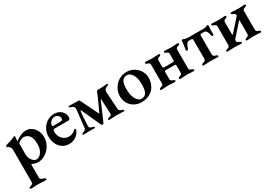

<svg xmlns="http://www.w3.org/2000/svg" viewBox="43 -1332 3587 2500"><g transform="rotate(-30 1836.0 -82.0)"><path d="M17 257Q17 245 40 238Q61 231 70.5 223.5Q80 216 80 200V-289Q80 -308 68 -328Q56 -348 36 -351Q26 -354 26 -368Q26 -379 35 -383Q112 -401 170 -428Q172 -429 176 -431.5Q180 -434 182 -434Q190 -434 190 -423L188 -398Q185 -380 185 -364Q185 -355 187 -353Q198 -365 224.5 -381.5Q251 -398 284 -410Q317 -422 346 -422Q397 -422 435 -394.5Q473 -367 493.5 -322.5Q514 -278 514 -228Q514 -167 483 -110.5Q452 -54 399 -18.5Q346 17 284 17Q265 17 238 9.5Q211 2 194 -8Q192 -8 191 3Q190 14 190 21V194Q190 213 203 221Q216 229 245 238Q267 245 267 257Q267 263 261.5 266.5Q256 270 249 270Q217 270 189 267Q153 265 137 265Q122 265 90 267Q66 270 37 270Q30 270 23.5 266.5Q17 263 17 257ZM393 -194Q393 -291 357.5 -326Q322 -361 282 -361Q263 -361 242 -352.5Q221 -344 206.5 -332.5Q192 -321 192 -313L190 -152Q190 -123 203 -93Q216 -63 238.5 -44Q261 -25 287 -25Q306 -25 331 -42Q356 -59 374.5 -97Q393 -135 393 -194Z M565 -204Q565 -264 593.5 -315Q622 -366 670 -396Q718 -426 775 -426Q838 -426 880 -388Q922 -350 922 -292Q922 -274 914.5 -265Q907 -256 891 -256H688Q674 -256 668 -248Q662 -240 662 -221Q662 -179 680 -145Q698 -111 729.5 -91Q761 -71 800 -71Q852 -71 900 -114Q908 -122 913 -122Q917 -122 920 -118.5Q923 -115 923 -110Q923 -97 911 -76Q893 -38 850 -12Q807 14 752 14Q698 14 655.5 -14Q613 -42 589 -91.5Q565 -141 565 -204ZM759 -295Q803 -295 823 -300Q832 -302 832 -326Q832 -353 811.5 -371.5Q791 -390 761 -390Q740 -390 720 -377.5Q700 -365 687.5 -345.5Q675 -326 675 -307Q675 -295 689 -295Z M1233 -7 1106 -286Q1103 -292 1101 -292Q1097 -292 1094 -281Q1090 -260 1084.5 -177Q1079 -94 1079 -71Q1079 -48 1089.5 -40Q1100 -32 1129 -25Q1139 -22 1144.5 -18.5Q1150 -15 1150 -9Q1150 -4 1144 -1.5Q1138 1 1131 1L1089 0Q1080 -1 1055 -1Q1032 -1 1010 0.5Q988 2 980 2Q972 2 967 -1Q962 -4 962 -9Q962 -14 967 -17Q972 -20 976.5 -22Q981 -24 984 -25Q1005 -33 1016 -41.5Q1027 -50 1029 -67L1058 -328Q1064 -379 1008 -391Q986 -397 986 -408Q986 -418 1005 -418L1038 -417Q1072 -415 1091 -415Q1098 -414 1114 -414.5Q1130 -415 1138 -415Q1143 -415 1148 -411Q1153 -407 1155 -403L1281 -145Q1286 -137 1288 -137Q1292 -137 1295 -145L1393 -361Q1407 -411 1421 -411H1455Q1484 -411 1524 -415Q1545 -418 1558 -418Q1578 -418 1578 -407Q1578 -401 1573 -398Q1568 -395 1558 -392Q1536 -386 1521.5 -370.5Q1507 -355 1508 -332Q1512 -257 1519 -151L1525 -64Q1526 -48 1539 -39.5Q1552 -31 1574 -25Q1576 -24 1581 -21.5Q1586 -19 1589 -16Q1592 -13 1592 -9Q1592 1 1577 1Q1560 1 1520 -1L1468 -2Q1453 -2 1419 0Q1383 2 1365 2Q1359 2 1353.5 -0.5Q1348 -3 1348 -8Q1348 -19 1367 -25Q1394 -31 1404 -38Q1414 -45 1413 -63Q1406 -193 1403 -280Q1403 -286 1401 -286Q1397 -286 1394 -278L1276 -6Q1271 5 1267 9Q1263 13 1256 13Q1242 13 1233 -7Z M1633 -193Q1633 -254 1663.5 -308Q1694 -362 1747 -394.5Q1800 -427 1863 -427Q1922 -427 1971.5 -398.5Q2021 -370 2050 -322.5Q2079 -275 2079 -220Q2079 -156 2052 -102.5Q2025 -49 1971.5 -17.5Q1918 14 1842 14Q1784 14 1736 -12.5Q1688 -39 1660.5 -86.5Q1633 -134 1633 -193ZM1938 -66Q1959 -104 1959 -196Q1959 -248 1945 -291.5Q1931 -335 1905.5 -361Q1880 -387 1847 -387Q1807 -387 1784 -360Q1766 -340 1759.5 -305Q1753 -270 1753 -217Q1753 -168 1767.5 -124Q1782 -80 1807 -52.5Q1832 -25 1862 -25Q1915 -25 1938 -66Z M2129 -9Q2129 -16 2135 -20.5Q2141 -25 2152 -29Q2172 -35 2181.5 -42Q2191 -49 2191 -67V-346Q2191 -364 2182 -371.5Q2173 -379 2154 -385Q2143 -389 2137 -393Q2131 -397 2131 -404Q2131 -410 2138 -413.5Q2145 -417 2152 -417Q2182 -417 2204 -414Q2232 -412 2249 -412Q2265 -412 2291 -414Q2312 -417 2340 -417Q2347 -417 2353 -413.5Q2359 -410 2359 -404Q2359 -393 2338 -385Q2318 -378 2310 -371.5Q2302 -365 2302 -347V-253Q2302 -233 2326 -233H2451Q2472 -233 2472 -254V-347Q2472 -365 2464.5 -371.5Q2457 -378 2438 -385Q2417 -393 2417 -404Q2417 -410 2422.5 -413.5Q2428 -417 2436 -417Q2464 -417 2485 -414Q2513 -412 2529 -412Q2545 -412 2573 -414Q2595 -417 2624 -417Q2631 -417 2637 -413.5Q2643 -410 2643 -404Q2643 -391 2622 -385Q2602 -379 2592.5 -372Q2583 -365 2583 -347V-67Q2583 -49 2592 -43Q2601 -37 2623 -29Q2633 -25 2639 -20.5Q2645 -16 2645 -9Q2645 -3 2638.5 0Q2632 3 2625 3Q2595 3 2573 0Q2545 -2 2528 -2Q2511 -2 2483 0Q2461 3 2433 3Q2426 3 2420 0Q2414 -3 2414 -9Q2414 -24 2434 -29Q2453 -34 2462.5 -41.5Q2472 -49 2472 -67V-172Q2472 -184 2467 -187.5Q2462 -191 2451 -191H2322Q2312 -191 2307 -187Q2302 -183 2302 -171V-67Q2302 -50 2310 -43.5Q2318 -37 2328 -33.5Q2338 -30 2341 -29Q2362 -21 2362 -9Q2362 -4 2355.5 -0.5Q2349 3 2342 3Q2314 3 2293 0Q2265 -2 2249 -2Q2233 -2 2203 0Q2179 3 2150 3Q2142 3 2135.5 0Q2129 -3 2129 -9Z M2765 -9Q2765 -21 2784 -28Q2809 -35 2819.5 -42.5Q2830 -50 2830 -67L2829 -343Q2829 -356 2826.5 -364Q2824 -372 2814 -372H2771Q2738 -372 2714 -299Q2706 -271 2691 -271Q2685 -271 2681 -277.5Q2677 -284 2677 -293Q2677 -299 2681 -313Q2685 -331 2685 -337L2688 -363Q2693 -390 2693 -410Q2693 -418 2697.5 -423.5Q2702 -429 2708 -429Q2716 -429 2736 -420Q2755 -412 2791 -412H3007Q3050 -412 3058 -419Q3064 -423 3070.5 -426Q3077 -429 3081 -429Q3085 -429 3089.5 -424Q3094 -419 3094 -411Q3094 -403 3092 -387Q3089 -372 3089 -356Q3089 -328 3091 -296V-292Q3091 -284 3087 -277.5Q3083 -271 3076 -271Q3061 -271 3055 -299Q3053 -326 3039 -349Q3025 -372 3003 -372H2958Q2947 -372 2944 -364.5Q2941 -357 2941 -343V-67Q2941 -52 2951.5 -43.5Q2962 -35 2987 -28Q2997 -24 3002 -20Q3007 -16 3007 -9Q3007 -4 3001.5 -1Q2996 2 2989 2Q2968 2 2934 0Q2902 -2 2885 -2Q2869 -2 2837 0Q2813 3 2784 3Q2777 3 2771 0Q2765 -3 2765 -9Z M3126 -9Q3126 -16 3132 -20.5Q3138 -25 3149 -29Q3170 -35 3179.5 -42Q3189 -49 3189 -67V-346Q3189 -364 3179.5 -371.5Q3170 -379 3151 -385Q3140 -389 3134 -393Q3128 -397 3128 -404Q3128 -410 3134.5 -413.5Q3141 -417 3148 -417Q3178 -417 3200 -414Q3230 -412 3246 -412Q3263 -412 3289 -414Q3312 -417 3339 -417Q3345 -417 3350.5 -413.5Q3356 -410 3356 -404Q3356 -392 3336 -385Q3316 -378 3308 -371.5Q3300 -365 3300 -347V-167Q3300 -156 3306 -156Q3309 -156 3313 -160L3469 -335Q3471 -337 3474 -340.5Q3477 -344 3477 -348Q3477 -366 3469 -372.5Q3461 -379 3442 -385Q3421 -393 3421 -404Q3421 -410 3426.5 -413.5Q3432 -417 3439 -417Q3468 -417 3489 -414Q3517 -412 3533 -412Q3550 -412 3578 -414Q3600 -417 3630 -417Q3637 -417 3642.5 -413.5Q3648 -410 3648 -404Q3648 -393 3627 -385Q3607 -379 3597.5 -372Q3588 -365 3588 -347V-67Q3588 -49 3597.5 -42Q3607 -35 3628 -29Q3649 -21 3649 -9Q3649 -3 3643.5 0Q3638 3 3631 3Q3602 3 3579 0Q3549 -2 3533 -2Q3516 -2 3488 0Q3466 3 3436 3Q3429 3 3423.5 0Q3418 -3 3418 -9Q3418 -21 3439 -29Q3459 -35 3468 -42Q3477 -49 3477 -67V-267Q3477 -272 3474.5 -273Q3472 -274 3470 -272L3308 -90Q3300 -80 3300 -67Q3300 -50 3307.5 -43.5Q3315 -37 3325 -33.5Q3335 -30 3338 -29Q3359 -21 3359 -9Q3359 -3 3353.5 0Q3348 3 3341 3Q3313 3 3290 0Q3262 -2 3246 -2Q3231 -2 3199 0Q3175 3 3146 3Q3140 3 3133 -0.5Q3126 -4 3126 -9Z"/></g></svg>

Font: EB Garamond SemiBold
Style: Regular
Weight: 600
Designer: Georg Duffner and Octavio Pardo
Foundry: Georg Duffner
Version: Version 1.000